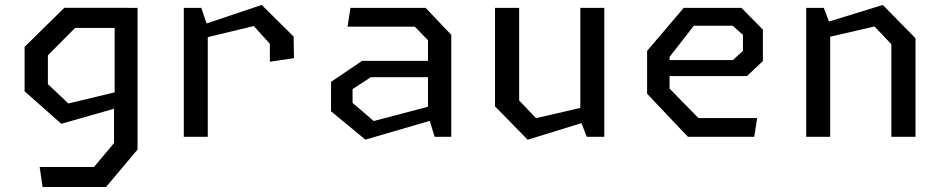

<svg xmlns="http://www.w3.org/2000/svg" viewBox="-20 -545 3760 765"><path d="M138 120.5H354.5L434.3 25.2V-144.3L436.8 -158.8V-513.7H528V50.8L402.5 200H149.7ZM78 -181.3V-358.3L236.2 -513.8H485.3V-433.7H279.2L170.8 -324.7V-209.8L252.5 -132.7L485.3 -188.7V-126.2L224.2 -51.8Z M1055.2 -370.5 991.2 -441.2 751.7 -383.5V-434.3L1022.8 -525.3L1150 -399.2L1151.3 -313.3L1055.2 -299ZM712.3 -513.7H782.2L807.8 -437.2V0H712.3Z M1685.2 -86.2V-384.7L1632.7 -438.8H1364.7L1376.3 -513.7H1675.8L1778 -406.2V0H1711.8ZM1299 -101.5V-218.8L1422.8 -302.5H1717.5V-237.5H1457.5L1384.8 -189.8V-135L1469.2 -62.8L1717.5 -128.2V-70.7L1435.8 11.3Z M2048.5 -144.7 2115.8 -74.2 2350.7 -128.5V-71L2082.5 11.7L1952.3 -121.2V-513.7H2048.5ZM2387.7 0H2317.8L2292.2 -66.5V-513.7H2387.7Z M2558.3 -171.5V-342.2L2704.2 -513.7H2934.2L3019.7 -426.8V-301.8L2956 -241.8H2616.8V-305.8H2900.2L2940.2 -342.5V-406.2L2899.2 -442.5H2744.5L2647.8 -318.2V-192.2L2762.8 -74.5H2996.8L2985.2 0H2720.8Z M3531.5 -369 3464.2 -439.5 3229.3 -385.2V-442.7L3497.5 -525.3L3627.7 -392.5V0H3531.5ZM3192.3 -513.7H3262.2L3287.8 -447.2V0H3192.3Z"/></svg>

Font: Monaspace Krypton Var ExLight
Style: Regular
Weight: 200
Designer: Riley Cran and the Lettermatic Team
Version: Version 1.200 (Monaspace Krypton Var)